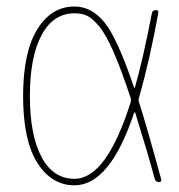

<svg xmlns="http://www.w3.org/2000/svg" viewBox="-20 -550 540 580"><path d="M205.1 -509.8Q140.6 -509.8 105.5 -443.8Q70.3 -377.9 70.3 -259.8Q70.3 -141.6 105.5 -75.7Q140.6 -9.8 205.1 -9.8Q301.8 -9.8 375 -242.2Q376 -248 375 -252.9Q346.7 -338.9 323.2 -392.6Q299.8 -446.3 279.3 -470.7Q258.8 -495.1 243.2 -502.4Q227.5 -509.8 205.1 -509.8ZM205.1 9.8Q135.7 9.8 92.8 -58.1Q49.8 -126 49.8 -259.8Q49.8 -391.6 92.3 -460.9Q134.8 -530.3 205.1 -530.3Q256.8 -530.3 295.9 -481.9Q335 -433.6 384.8 -286.1Q384.8 -285.2 386.2 -285.2Q387.7 -285.2 387.7 -286.1Q412.1 -371.1 438.5 -508.8Q440.4 -519.5 450.2 -519.5Q460 -519.5 458 -509.8Q431.6 -365.2 399.4 -252.9Q397.5 -248 399.4 -243.2Q424.8 -163.1 466.8 -8.8Q468.8 0 460 0Q450.2 0 447.3 -9.8Q428.7 -80.1 388.7 -209Q387.7 -210.9 385.7 -210.9Q312.5 9.8 205.1 9.8Z"/></svg>

Font: Rounded-X Mgen+ 1mn thin
Style: Regular
Weight: 100
Designer: [Source Han Sans]
Ryoko NISHIZUKA  (kana & ideographs); Paul D. Hunt (Latin, Greek & Cyrillic); Wenlong ZHANG  (bopomofo
Version: Version 1.059.20150602